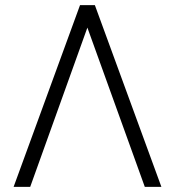

<svg xmlns="http://www.w3.org/2000/svg" viewBox="-20 -731 688 751"><path d="M321.8 -623 98.1 0H33.2L293 -710.9H351.1L611.3 0H546.4Z"/></svg>

Font: SteelSelectRoboto
Style: Regular
Weight: 300
Designer: Google
Version: Version 2.137; 2017